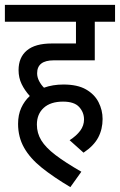

<svg xmlns="http://www.w3.org/2000/svg" viewBox="-20 -642 491 786"><path d="M265 -68Q293 -86 308.5 -107Q324 -128 324 -153Q324 -182 304 -204Q284 -226 238 -226Q187 -226 159 -200.5Q131 -175 131 -132Q131 -97 149 -67.5Q167 -38 207 -7.5Q247 23 313 61L268 124Q199 83 151 44.5Q103 6 78.5 -37.5Q54 -81 54 -135Q54 -172 67 -200.5Q80 -229 102 -249Q81 -272 68.5 -298Q56 -324 56 -355Q56 -407 90 -435.5Q124 -464 192 -464H291V-553H0V-622H451V-553H368V-395H200Q132 -395 132 -342Q132 -326 140 -310.5Q148 -295 160 -283Q196 -296 240 -296Q297 -296 332 -276Q367 -256 383.5 -223.5Q400 -191 400 -155Q400 -113 382 -79Q364 -45 322 -17Z"/></svg>

Font: Noto Sans Devanagari Condensed
Style: Regular
Weight: 400
Width: 3
Designer: Jelle Bosma - Monotype Design Team
Foundry: Monotype Imaging Inc.
Version: Version 2.004; ttfautohint (v1.8.4.7-5d5b)